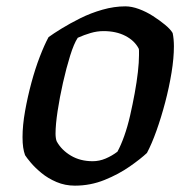

<svg xmlns="http://www.w3.org/2000/svg" viewBox="-20 -585 601 605"><path d="M216 0Q185 0 158 -11.5Q131 -23 110.5 -40Q90 -57 77 -72.5Q64 -88 59 -96Q55 -107 53 -120.5Q51 -134 51 -153Q51 -190 59 -235Q67 -280 79 -324.5Q91 -369 105.5 -406.5Q120 -444 133 -468Q148 -479 174 -495Q200 -511 233 -527.5Q266 -544 303 -554.5Q340 -565 375 -565Q395 -565 418 -556.5Q441 -548 462 -534.5Q483 -521 500 -507Q517 -493 524 -481Q526 -472 527 -461Q528 -450 528 -439Q528 -402 520.5 -356Q513 -310 500.5 -262.5Q488 -215 473 -173Q458 -131 443 -103Q424 -85 389 -60.5Q354 -36 309.5 -18Q265 0 216 0ZM272 -77Q293 -77 313 -85.5Q333 -94 350 -107Q361 -127 371.5 -156.5Q382 -186 390 -221Q398 -256 404.5 -291.5Q411 -327 414.5 -358Q418 -389 418 -411Q418 -419 418 -424.5Q418 -430 417 -432Q404 -457 375 -472Q346 -487 306 -487Q286 -487 265.5 -481Q245 -475 225 -466Q213 -448 201 -409.5Q189 -371 178.5 -324.5Q168 -278 161.5 -235Q155 -192 155 -164Q155 -157 156 -150Q157 -143 159 -139Q174 -112 203.5 -94.5Q233 -77 272 -77Z"/></svg>

Font: Texturina Medium 12pt SemiBold
Style: Italic
Weight: 600
Italic angle: -11°
Version: Version 1.002